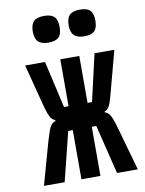

<svg xmlns="http://www.w3.org/2000/svg" viewBox="-99 -988 798 1060"><g transform="rotate(-10 300.0 -458.0)"><path d="M184.5 -337.5V-344Q172 -347.5 163.8 -357.8Q155.5 -368 148.5 -386.8Q141.5 -405.5 132.5 -439.5L73 -669H184.5L244.5 -406H270V-669H376.5V-406H401.5L462 -669H573L512 -440Q502.5 -403.5 495.8 -384.8Q489 -366 481.2 -356.2Q473.5 -346.5 461.5 -343.5V-337.5Q475.5 -333.5 484.8 -322Q494 -310.5 501.2 -291Q508.5 -271.5 518.5 -236L586 3.5H469.5L402 -272H376.5V3.5H270V-272H244.5L176 3.5H60L127 -236Q138 -273 145 -292.5Q152 -312 161.2 -323.2Q170.5 -334.5 184.5 -337.5ZM147 -845.5Q147 -885.5 165 -903Q183 -920.5 222.5 -920.5Q263 -920.5 280.2 -903Q297.5 -885.5 297.5 -845.5Q297.5 -806 280.2 -788.5Q263 -771 222.5 -771Q183.5 -771 165.2 -788.8Q147 -806.5 147 -845.5ZM348 -845.5Q348 -885.5 366 -903Q384 -920.5 423.5 -920.5Q464 -920.5 481 -903.2Q498 -886 498 -845.5Q498 -806 480.8 -788.5Q463.5 -771 423.5 -771Q384.5 -771 366.2 -788.8Q348 -806.5 348 -845.5Z"/></g></svg>

Font: JuliaMono
Style: Bold
Weight: 700
Monospace: yes
Designer: cormullion
Foundry: corm
Version: Version 0.055; ttfautohint (v1.8.4)